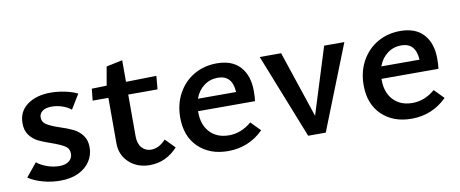

<svg xmlns="http://www.w3.org/2000/svg" viewBox="-53 -725 2241 936"><g transform="rotate(-10 1068.0 -256.5)"><path d="M26 -37 80 -103Q101 -86 131 -75.5Q161 -65 190 -65Q222 -65 239 -79Q256 -93 256 -115Q256 -140 236 -153Q216 -166 171 -182Q132 -195 108 -207Q84 -219 66.5 -242Q49 -265 49 -301Q49 -360 94 -392.5Q139 -425 209 -425Q243 -425 279.5 -417.5Q316 -410 342 -397L298 -325Q280 -340 254.5 -348.5Q229 -357 203 -357Q173 -357 157 -345Q141 -333 141 -314Q141 -291 161.5 -278Q182 -265 224 -251Q264 -238 289.5 -225.5Q315 -213 333 -189.5Q351 -166 351 -129Q351 -93 331.5 -62Q312 -31 274 -12.5Q236 6 183 6Q138 6 95.5 -6Q53 -18 26 -37Z M764 -56Q706 7 626 7Q564 7 523.5 -30.5Q483 -68 483 -126V-351H405L411 -409L485 -411L501 -503L581 -520V-413L732 -416L726 -350H581V-144Q581 -107 599 -86.5Q617 -66 645 -66Q683 -66 718 -103Z M1189 -66Q1116 6 1014 6Q923 6 867 -48Q811 -102 811 -195Q811 -262 840 -314.5Q869 -367 919 -396Q969 -425 1032 -425Q1108 -425 1147.5 -381Q1187 -337 1187 -261Q1187 -229 1184 -211H902V-207Q902 -143 937 -106Q972 -69 1031 -69Q1092 -69 1143 -113ZM912 -271H1101Q1096 -355 1025 -355Q986 -355 956 -332.5Q926 -310 912 -271Z M1663 -419 1497 0H1410L1244 -419H1350L1460 -90L1563 -419Z M2097 -66Q2024 6 1922 6Q1831 6 1775 -48Q1719 -102 1719 -195Q1719 -262 1748 -314.5Q1777 -367 1827 -396Q1877 -425 1940 -425Q2016 -425 2055.5 -381Q2095 -337 2095 -261Q2095 -229 2092 -211H1810V-207Q1810 -143 1845 -106Q1880 -69 1939 -69Q2000 -69 2051 -113ZM1820 -271H2009Q2004 -355 1933 -355Q1894 -355 1864 -332.5Q1834 -310 1820 -271Z"/></g></svg>

Font: Ysabeau Semibold
Style: Regular
Weight: 600
Designer: Christian Thalmann (Catharsis Fonts)
Version: Version 0.003